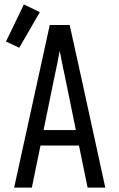

<svg xmlns="http://www.w3.org/2000/svg" viewBox="-20 -848 540 868"><path d="M44 0 205 -735H295L349 -490L456 0H376L337 -190H163L124 0ZM323 -260 276 -490Q269 -522 262.5 -554Q256 -586 250 -618Q244 -586 237.5 -554Q231 -522 224 -490L177 -260ZM67 -632 7 -660 88 -828 160 -793Z"/></svg>

Font: Iosevka SS04
Style: Regular
Weight: 400
Monospace: yes
Designer: Belleve Invis
Foundry: Belleve Invis
Version: Version 19.0.0; ttfautohint (v1.8.4)